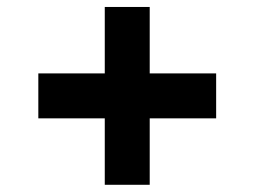

<svg xmlns="http://www.w3.org/2000/svg" viewBox="-20 -562 720 543"><path d="M591.3 -354.4H403.4V-542.3H276.3V-354.4H88.4V-227.3H276.3V-39.4H403.4V-227.3H591.3Z"/></svg>

Font: TID UI
Style: Bold
Weight: 700
Designer: The TID Project Authors
Foundry: Bakken & Bæck
Version: Version 1.001;hotconv 1.0.109;makeotfexe 2.5.65596